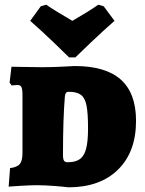

<svg xmlns="http://www.w3.org/2000/svg" viewBox="-20 -791 618 820"><path d="M138 0Q109 0 69 2.5Q29 5 17 6L23 -73Q54 -77 65 -91Q76 -105 76 -137V-386Q76 -410 71.5 -419Q67 -428 56 -428Q47 -428 39.5 -427Q32 -426 30 -426L21 -438L29 -506Q45 -506 85 -505Q125 -504 160 -504Q198 -504 240.5 -506Q283 -508 299 -509Q431 -509 496 -451Q561 -393 561 -275Q561 -142 484 -66.5Q407 9 272 9Q259 7 215.5 3.5Q172 0 138 0ZM257 -378Q249 -284 249 -130Q249 -111 253.5 -104.5Q258 -98 269 -98Q302 -98 321 -111.5Q340 -125 348 -156.5Q356 -188 356 -243Q356 -308 349.5 -340.5Q343 -373 325.5 -386Q308 -399 273 -399Q265 -399 261.5 -394Q258 -389 257 -378ZM109 -702 154 -764 177 -771Q215 -745 289 -702Q357 -741 400 -771L423 -764L469 -702Q420 -659 368.5 -610Q317 -561 302 -546H275Q260 -561 209 -610Q158 -659 109 -702Z"/></svg>

Font: Alegreya SC Black
Style: Regular
Weight: 900
Designer: Juan Pablo del Peral
Foundry: Huerta Tipografica
Version: Version 2.007; ttfautohint (v1.6)